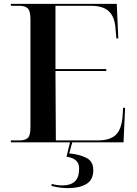

<svg xmlns="http://www.w3.org/2000/svg" viewBox="-20 -734 706 990"><path d="M36 0H617L625 -178H615L612 -134Q607 -68 577.5 -39Q548 -10 483 -10H268L266 -368H528V-378H266V-704H449Q511 -704 540.5 -676.5Q570 -649 575 -594L580 -536H590L582 -714H36V-704H81Q109 -704 123 -691Q137 -678 137 -633V-78Q137 -34 122.5 -22Q108 -10 81 -10H36ZM331 236Q389 236 425 215Q461 194 461 143Q461 98 425.5 80Q390 62 337 57L354 -5H342L323 74Q388 83 388 134Q388 182 365.5 202Q343 222 303 222Q272 222 246 214V225Q290 236 331 236Z"/></svg>

Font: Noto Serif Display Semi
Style: Regular
Weight: 600
Designer: Monotype Design Team
Foundry: Monotype Imaging Inc.
Version: Version 1.900